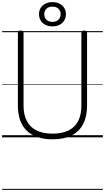

<svg xmlns="http://www.w3.org/2000/svg" viewBox="-20 -1306 998 1826"><path d="M481 19Q400 19 338 -2Q276 -23 234 -63.5Q192 -104 171 -164Q150 -224 150 -303V-996Q150 -1006 156 -1010.5Q162 -1015 176 -1015Q191 -1015 197.5 -1010.5Q204 -1006 204 -996V-301Q204 -214 235.5 -154.5Q267 -95 328.5 -65Q390 -35 481 -35Q570 -35 631 -65Q692 -95 723 -154.5Q754 -214 754 -301V-996Q754 -1006 760.5 -1010.5Q767 -1015 781 -1015Q808 -1015 808 -996V-303Q808 -198 770.5 -126Q733 -54 660.5 -17.5Q588 19 481 19ZM479 -1055Q442 -1055 412.5 -1069.5Q383 -1084 367 -1110.5Q351 -1137 351 -1171Q351 -1205 367 -1231Q383 -1257 412.5 -1271.5Q442 -1286 479 -1286Q517 -1286 545.5 -1271.5Q574 -1257 590.5 -1231Q607 -1205 607 -1171Q607 -1137 590.5 -1110.5Q574 -1084 545.5 -1069.5Q517 -1055 479 -1055ZM479 -1098Q514 -1098 535.5 -1118.5Q557 -1139 557 -1171Q557 -1203 535.5 -1223Q514 -1243 479 -1243Q443 -1243 422 -1223Q401 -1203 401 -1171Q401 -1139 422 -1118.5Q443 -1098 479 -1098ZM0 490H958V500H0ZM0 -20H958V0H0ZM0 -505H958V-500H0ZM0 -1010H958V-1000H0Z"/></svg>

Font: Playwrite ES Guides
Style: Regular
Weight: 400
Designer: Veronika Burian, José Scaglione
Foundry: TypeTogether
Version: Version 1.003